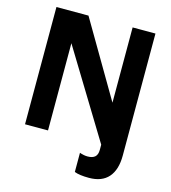

<svg xmlns="http://www.w3.org/2000/svg" viewBox="-139 -876 1079 1210"><g transform="rotate(15 401.0 -271.5)"><path d="M459 209V84Q486 94 511 94Q543 94 559 79.5Q575 65 575 34V0L228 -569V0H78V-765H287L575 -274V-765H724V31Q724 124 681 173Q638 222 554 222Q491 222 459 209Z"/></g></svg>

Font: Application
Style: Bold
Weight: 700
Designer: Wei Huang
Foundry: Wei Huang
Version: Version 0.012